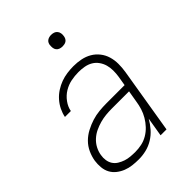

<svg xmlns="http://www.w3.org/2000/svg" viewBox="-209 -809 917 917"><g transform="rotate(-45 250.0 -350.5)"><path d="M181 8Q159 8 138 5.5Q117 3 98 -4.5Q79 -12 63 -24.5Q47 -37 37.5 -54.5Q28 -72 26 -93.5Q24 -115 27 -136Q31 -161 42 -185Q53 -209 71.5 -227.5Q90 -246 114 -258.5Q138 -271 162 -278.5Q186 -286 211 -288.5Q236 -291 260 -291H383L391 -339Q394 -359 394 -378.5Q394 -398 389 -416Q384 -434 373 -449.5Q362 -465 346 -474.5Q330 -484 310.5 -487.5Q291 -491 271 -491Q246 -491 221 -486Q196 -481 173.5 -467.5Q151 -454 134.5 -431.5Q118 -409 114 -385H74Q78 -406 88 -426.5Q98 -447 113.5 -464.5Q129 -482 148.5 -494.5Q168 -507 188.5 -514.5Q209 -522 231 -525Q253 -528 274 -528Q300 -528 324.5 -523Q349 -518 369.5 -506Q390 -494 405 -475Q420 -456 427 -432.5Q434 -409 434 -383.5Q434 -358 430 -333L375 0H335L351 -96Q338 -73 320 -52.5Q302 -32 279 -18Q256 -4 231 2Q206 8 181 8ZM194 -29Q215 -29 236.5 -33.5Q258 -38 277.5 -49.5Q297 -61 312.5 -77.5Q328 -94 339.5 -113.5Q351 -133 357.5 -154Q364 -175 367 -196L377 -255H260Q240 -255 220 -253Q200 -251 180 -245.5Q160 -240 141 -231Q122 -222 106 -207.5Q90 -193 80 -174Q70 -155 67 -135Q64 -118 66.5 -101.5Q69 -85 77.5 -72Q86 -59 100 -50.5Q114 -42 129 -37Q144 -32 161 -30.5Q178 -29 194 -29ZM305 -631Q295 -631 286.5 -634Q278 -637 272.5 -644Q267 -651 266 -660.5Q265 -670 266 -680Q267 -686 270 -692Q273 -698 279 -702Q285 -706 291.5 -707.5Q298 -709 304 -709Q314 -709 322.5 -706Q331 -703 336.5 -696Q342 -689 343.5 -679.5Q345 -670 343 -660Q342 -654 339 -648Q336 -642 330.5 -638Q325 -634 318 -632.5Q311 -631 305 -631Z"/></g></svg>

Font: Iosevka Extralight Oblique
Style: Regular
Weight: 200
Italic angle: -9°
Monospace: yes
Designer: Belleve Invis
Foundry: Belleve Invis
Version: Version 32.5.0; ttfautohint (v1.8.4)